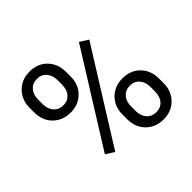

<svg xmlns="http://www.w3.org/2000/svg" viewBox="-180 -901 1091 1091"><g transform="rotate(-45 366.0 -355.5)"><path d="M51.3 -574.2Q51.3 -638.2 92 -679.7Q132.8 -721.2 196.8 -721.2Q261.7 -721.2 302 -679.4Q342.3 -637.7 342.3 -571.3V-536.6Q342.3 -472.2 301.5 -431.4Q260.7 -390.6 197.8 -390.6Q134.3 -390.6 92.8 -431.4Q51.3 -472.2 51.3 -540ZM118.7 -536.6Q118.7 -498.5 140.1 -473.9Q161.6 -449.2 197.8 -449.2Q232.4 -449.2 253.7 -473.1Q274.9 -497.1 274.9 -538.6V-574.2Q274.9 -612.3 253.9 -637.2Q232.9 -662.1 196.8 -662.1Q160.6 -662.1 139.6 -637.2Q118.7 -612.3 118.7 -572.3ZM397.5 -174.3Q397.5 -238.3 438.2 -279.5Q479 -320.8 543 -320.8Q606.9 -320.8 647.9 -279.8Q689 -238.8 689 -170.9V-136.2Q689 -72.3 648.2 -31Q607.4 10.3 543.9 10.3Q480.5 10.3 439 -30.5Q397.5 -71.3 397.5 -139.2ZM464.8 -136.2Q464.8 -97.7 486.3 -73Q507.8 -48.3 543.9 -48.3Q579.1 -48.3 600.1 -72.5Q621.1 -96.7 621.1 -138.2V-174.3Q621.1 -212.9 599.9 -237.3Q578.6 -261.7 543 -261.7Q508.3 -261.7 486.6 -237.5Q464.8 -213.4 464.8 -172.4ZM218.3 -53.7 167 -85.9 514.2 -641.6 565.4 -609.4Z"/></g></svg>

Font: Vazir UI
Style: Regular-UI
Weight: 400
Designer: Saber Rastikerdar
Foundry: Saber Rastikerdar
Version: Version 30.1.0